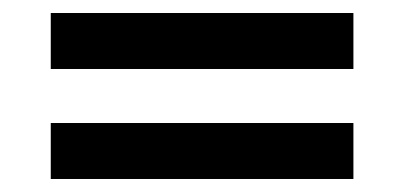

<svg xmlns="http://www.w3.org/2000/svg" viewBox="-20 -473 621 295"><path d="M58 -367H523V-453H58ZM58 -198H523V-284H58Z"/></svg>

Font: Fixel Display Medium
Style: Regular
Weight: 500
Designer: AlfaBravo + MacPaw
Foundry: Kyrylo Tkachov, Marchela Mozhyna, Serhii Makarenko, Maria Weinstein, Zakhar Kryvoshyya
Version: Version 1.211